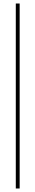

<svg xmlns="http://www.w3.org/2000/svg" viewBox="-20 -816 202 1094"><path d="M92 258V-796H70V258Z"/></svg>

Font: Perun Thin
Style: Regular
Weight: 100
Foundry: Copyright (c) Stefan Peev, Context Ltd, 2016
Version: Version 1.089